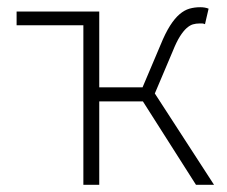

<svg xmlns="http://www.w3.org/2000/svg" viewBox="-20 -512 629 532"><path d="M211 0V-442H26V-480H255V-270H375L425 -388Q438 -420 451 -440.5Q464 -461 477.5 -472.5Q491 -484 505 -488Q519 -492 535 -492Q548 -492 558 -488L548 -445Q543 -447 540.5 -447Q538 -447 533 -447Q523 -447 514.5 -444.5Q506 -442 497 -434Q488 -426 478.5 -411Q469 -396 459 -371L409 -253L573 0H523L376 -231H255V0Z"/></svg>

Font: CV Source Sans Light
Style: Regular
Weight: 300
Designer: Paul D. Hunt
Foundry: Adobe Systems Incorporated
Version: Version 3.001